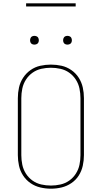

<svg xmlns="http://www.w3.org/2000/svg" viewBox="-20 -1134 616 1162"><path d="M288 8Q321 8 352.5 0.5Q384 -7 411.5 -25.5Q439 -44 456.5 -71.5Q474 -99 481 -131Q488 -163 488 -195V-540Q488 -573 481 -604.5Q474 -636 456.5 -663.5Q439 -691 411.5 -710Q384 -729 352.5 -736Q321 -743 288 -743Q256 -743 224 -736Q192 -729 165 -710Q138 -691 120 -663.5Q102 -636 95 -604.5Q88 -573 88 -540V-195Q88 -163 95 -131Q102 -99 120 -71.5Q138 -44 165 -25.5Q192 -7 224 0.5Q256 8 288 8ZM288 -11Q259 -11 230 -17.5Q201 -24 177 -41Q153 -58 137 -83Q121 -108 115 -137Q109 -166 109 -195V-540Q109 -569 115 -598Q121 -627 137 -652Q153 -677 177 -694Q201 -711 230 -717.5Q259 -724 288 -724Q317 -724 346 -717.5Q375 -711 399 -694Q423 -677 439 -652Q455 -627 461 -598Q467 -569 467 -540V-195Q467 -166 461 -137Q455 -108 439 -83Q423 -58 399 -41Q375 -24 346 -17.5Q317 -11 288 -11ZM388 -864Q395 -864 402 -867Q409 -870 412 -876.5Q415 -883 415 -890Q415 -897 412 -904Q409 -911 402 -914Q395 -917 388 -917Q381 -917 374.5 -914Q368 -911 365 -904Q362 -897 362 -890Q362 -883 365 -876.5Q368 -870 374.5 -867Q381 -864 388 -864ZM188 -864Q195 -864 202 -867Q209 -870 212 -876.5Q215 -883 215 -890Q215 -897 212 -904Q209 -911 202 -914Q195 -917 188 -917Q181 -917 174.5 -914Q168 -911 165 -904Q162 -897 162 -890Q162 -883 165 -876.5Q168 -870 174.5 -867Q181 -864 188 -864ZM138 -1095H438V-1114H138Z"/></svg>

Font: Iosevka Sparkle Thin
Style: Regular
Weight: 100
Designer: Belleve Invis
Foundry: Belleve Invis
Version: Version 4.5.0; ttfautohint (v1.8.3)